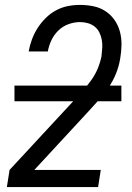

<svg xmlns="http://www.w3.org/2000/svg" viewBox="-20 -763 540 783"><path d="M8 0 19 -70 284 -356Q302 -376 320 -396Q338 -416 353.5 -438Q369 -460 379 -484.5Q389 -509 394 -534Q394 -534 394 -534.5Q394 -535 394 -535Q396 -552 397 -568.5Q398 -585 395 -601Q392 -617 385 -631Q378 -645 366 -654.5Q354 -664 338.5 -668.5Q323 -673 306 -673Q283 -673 259.5 -664.5Q236 -656 218 -638.5Q200 -621 189.5 -598.5Q179 -576 175 -553H97Q101 -577 110 -601.5Q119 -626 133 -648Q147 -670 166 -689Q185 -708 208 -720.5Q231 -733 256 -738Q281 -743 306 -743Q334 -743 361 -737.5Q388 -732 410 -717.5Q432 -703 447 -681.5Q462 -660 469 -634Q476 -608 475.5 -580Q475 -552 470 -523Q465 -493 453.5 -464Q442 -435 424 -408Q406 -381 384.5 -357Q363 -333 341 -309L120 -70H391L380 0ZM475 -350H39V-414H475Z"/></svg>

Font: Iosevka SS04 Oblique
Style: Regular
Weight: 400
Italic angle: -9°
Monospace: yes
Designer: Belleve Invis
Foundry: Belleve Invis
Version: Version 19.0.0; ttfautohint (v1.8.4)